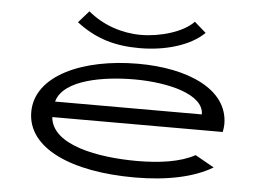

<svg xmlns="http://www.w3.org/2000/svg" viewBox="-49 -734 1099 808"><g transform="rotate(5 500.0 -330.0)"><path d="M743 -665C699 -618 601 -590 521 -590C441 -590 360 -617 297 -670L253 -620C335 -557 417 -534 521 -534C625 -534 732 -563 792 -622ZM547 10C683 10 797 -14 875 -61L795 -106C733 -72 645 -60 551 -60C387 -60 190 -95 180 -213H900C902 -224 904 -235 904 -246C904 -395 729 -468 521 -468C289 -468 90 -382 90 -227C90 -74 279 10 547 10ZM186 -279C212 -375 385 -401 511 -401C653 -401 806 -364 806 -279Z"/></g></svg>

Font: Inconsolata UltraExpanded
Style: Regular
Weight: 400
Width: 9
Monospace: yes
Designer: Raph Levien, Cyreal, Brenton Simpson
Foundry: Raph Levien, Cyreal, Google
Version: Version 3.100